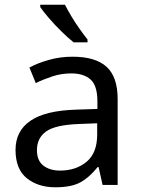

<svg xmlns="http://www.w3.org/2000/svg" viewBox="-20 -786 601 816"><path d="M288 -545Q386 -545 433 -502Q480 -459 480 -365V0H416L399 -76H395Q360 -32 321.5 -11Q283 10 215 10Q142 10 94 -28.5Q46 -67 46 -149Q46 -229 109 -272.5Q172 -316 303 -320L394 -323V-355Q394 -422 365 -448Q336 -474 283 -474Q241 -474 203 -461.5Q165 -449 132 -433L105 -499Q140 -518 188 -531.5Q236 -545 288 -545ZM314 -259Q214 -255 175.5 -227Q137 -199 137 -148Q137 -103 164.5 -82Q192 -61 235 -61Q303 -61 348 -98.5Q393 -136 393 -214V-262ZM256 -766Q267 -744 283.5 -716.5Q300 -689 318.5 -663Q337 -637 352 -618V-606H293Q270 -624 241 -652.5Q212 -681 187.5 -709.5Q163 -738 151 -756V-766Z"/></svg>

Font: Noto Sans Old Italic
Style: Regular
Weight: 400
Designer: Monotype Design Team
Foundry: Monotype Imaging Inc.
Version: Version 2.003; ttfautohint (v1.8.4.7-5d5b)